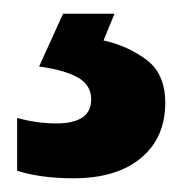

<svg xmlns="http://www.w3.org/2000/svg" viewBox="-20 -20 268 280"><path d="M221 130Q221 181 185.5 210.5Q150 240 87 240Q62 240 41 237Q20 234 5 229V152Q34 160 62 160Q113 160 113 125Q113 104 93.5 93Q74 82 37 77L72 0H147L131 39Q167 47 194 67.5Q221 88 221 130Z"/></svg>

Font: Noto Sans Lao UI SemCond
Style: Bold
Weight: 700
Width: 4
Designer: Monotype Design Team
Foundry: Monotype Imaging Inc.
Version: Version 2.000; ttfautohint (v1.8.4.7-5d5b)